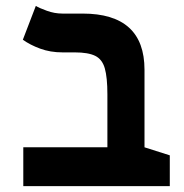

<svg xmlns="http://www.w3.org/2000/svg" viewBox="-20 -632 626 652"><path d="M556.6 -104.5V0H59.1V-131.8H344.7V-311.5Q344.7 -369.1 335.9 -399.9Q327.1 -430.7 303.2 -442.4Q279.3 -454.1 233.9 -454.1H192.4Q150.9 -454.1 116.5 -466.8Q82 -479.5 57.6 -497.1L101.6 -611.8Q112.8 -605 138.9 -595.5Q165 -585.9 191.9 -585.9H260.3Q470.7 -585.9 470.7 -395V-131.8Z"/></svg>

Font: CaskaydiaMono NF
Style: Bold
Weight: 700
Designer: Aaron Bell
Foundry: Saja Typeworks
Version: Version 2111.001; ttfautohint (v1.8.4);Nerd Fonts 3.1.1